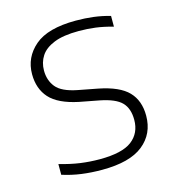

<svg xmlns="http://www.w3.org/2000/svg" viewBox="-89 -623 644 709"><g transform="rotate(-15 233.5 -269.0)"><path d="M216.5 9Q175 9 138 4Q101 -1 65 -12.5V-53.5Q108 -41 144.2 -36Q180.5 -31 218 -31Q303.5 -31 340.8 -59.5Q378 -88 378 -139Q378 -182.5 355 -206Q332 -229.5 273.5 -241L197.5 -255.5Q121.5 -271.5 89.2 -307.2Q57 -343 57 -399Q57 -463 106.8 -505.8Q156.5 -548.5 264 -548.5Q299 -548.5 331 -544.5Q363 -540.5 394.5 -531.5V-490.5Q358.5 -500.5 328.2 -504.5Q298 -508.5 264.5 -508.5Q205 -508.5 169.8 -494.2Q134.5 -480 118.8 -455.8Q103 -431.5 103 -400.5Q103 -363 124.2 -336.8Q145.5 -310.5 204 -299L279.5 -284.5Q358 -269 391.2 -234.5Q424.5 -200 424.5 -142.5Q424.5 -73 373.2 -32Q322 9 216.5 9Z"/></g></svg>

Font: Encode Sans SemiExpanded ExtraLight
Style: Regular
Weight: 250
Width: 6
Designer: Multiple Designers
Foundry: Impallari Type
Version: Version 3.002